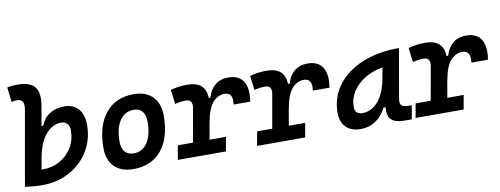

<svg xmlns="http://www.w3.org/2000/svg" viewBox="-62 -1066 3640 1398"><g transform="rotate(-10 1758.0 -366.5)"><path d="M159.2 9.8Q126.5 9.8 94.7 7.1Q63 4.4 30.3 0V-0.5H29.8L126.5 -550.3Q134.3 -592.3 123.5 -611.6Q112.8 -630.9 84 -630.9Q61 -630.9 41.5 -625.5L28.8 -734.9Q47.4 -739.3 65.9 -741Q84.5 -742.7 103 -742.7Q197.8 -742.7 232.7 -698.2Q267.6 -653.8 250 -555.2L225.1 -414.6H237.8Q258.3 -468.8 303.2 -498Q348.1 -527.3 411.6 -527.3Q479 -527.3 516.4 -485.1Q553.7 -442.9 553.7 -365.2Q553.7 -285.2 523.9 -216.8Q494.1 -148.4 440.7 -97.7Q387.2 -46.9 315.4 -18.6Q243.7 9.8 159.2 9.8ZM186.5 -193.4 170.4 -102.5Q174.8 -102.5 179.2 -102.5Q251 -102.5 307.9 -134.8Q364.7 -167 397.7 -222.4Q430.7 -277.8 430.7 -347.7Q430.7 -379.9 413.8 -397.5Q397 -415 366.2 -415Q330.6 -415 294.4 -391.6Q258.3 -368.2 229.5 -318.4Q200.7 -268.6 186 -189.5Z M831.1 9.8Q741.7 9.8 691.7 -39.8Q641.6 -89.4 641.6 -177.7Q641.6 -342.8 716.8 -435.1Q792 -527.3 925.8 -527.3Q1015.1 -527.3 1065.2 -476.6Q1115.2 -425.8 1115.2 -335Q1115.2 -172.4 1040.3 -81.3Q965.3 9.8 831.1 9.8ZM852.5 -102.5Q918 -102.5 954.8 -158.4Q991.7 -214.4 991.7 -314Q991.7 -361.8 969.7 -388.4Q947.8 -415 907.7 -415Q840.8 -415 803 -359.1Q765.1 -303.2 765.1 -203.6Q765.1 -156.2 788.1 -129.4Q811 -102.5 852.5 -102.5Z M1160.2 0 1178.7 -104.5H1290.5L1334.5 -353Q1345.2 -415.5 1291.5 -415.5Q1252.9 -415.5 1211.9 -404.3L1198.7 -510.7Q1257.3 -527.3 1321.8 -527.3Q1457.5 -527.3 1460 -405.3H1472.7Q1488.8 -463.4 1528.1 -495.4Q1567.4 -527.3 1625 -527.3Q1703.1 -527.3 1735.8 -475.6Q1768.6 -423.8 1752.9 -326.2H1629.9Q1643.6 -415 1577.1 -415Q1529.8 -415 1491.7 -373.8Q1453.6 -332.5 1434.6 -226.1V-227.5L1413.1 -104.5H1534.2L1515.6 0Z M1746.1 0 1764.6 -104.5H1876.5L1920.4 -353Q1931.2 -415.5 1877.4 -415.5Q1838.9 -415.5 1797.9 -404.3L1784.7 -510.7Q1843.3 -527.3 1907.7 -527.3Q2043.5 -527.3 2045.9 -405.3H2058.6Q2074.7 -463.4 2114 -495.4Q2153.3 -527.3 2210.9 -527.3Q2289.1 -527.3 2321.8 -475.6Q2354.5 -423.8 2338.9 -326.2H2215.8Q2229.5 -415 2163.1 -415Q2115.7 -415 2077.6 -373.8Q2039.6 -332.5 2020.5 -226.1V-227.5L1999 -104.5H2120.1L2101.6 0Z M2512.7 10.3Q2442.4 10.3 2403.8 -27.8Q2365.2 -65.9 2365.2 -135.3Q2365.2 -223.1 2403.8 -294.7Q2442.4 -366.2 2511.5 -417Q2580.6 -467.8 2673.8 -495.1Q2767.1 -522.5 2876 -522.5H2887.2L2824.2 -161.6Q2817.9 -125.5 2830.6 -110.8Q2843.3 -96.2 2884.8 -96.2H2906.7L2889.2 4.9H2843.3Q2784.2 4.9 2756.1 -10.5Q2728 -25.9 2720.7 -53Q2713.4 -80.1 2716.8 -114.7H2700.7Q2670.9 -54.7 2622.3 -22.2Q2573.7 10.3 2512.7 10.3ZM2544.4 -102.1Q2611.3 -102.1 2661.4 -160.4Q2711.4 -218.8 2730 -325.7L2744.1 -404.3Q2670.4 -392.1 2612.5 -356.9Q2554.7 -321.8 2521.5 -270.3Q2488.3 -218.8 2488.3 -156.2Q2488.3 -102.1 2544.4 -102.1Z M2918 0 2936.5 -104.5H3048.3L3092.3 -353Q3103 -415.5 3049.3 -415.5Q3010.7 -415.5 2969.7 -404.3L2956.5 -510.7Q3015.1 -527.3 3079.6 -527.3Q3215.3 -527.3 3217.8 -405.3H3230.5Q3246.6 -463.4 3285.9 -495.4Q3325.2 -527.3 3382.8 -527.3Q3460.9 -527.3 3493.7 -475.6Q3526.4 -423.8 3510.7 -326.2H3387.7Q3401.4 -415 3335 -415Q3287.6 -415 3249.5 -373.8Q3211.4 -332.5 3192.4 -226.1V-227.5L3170.9 -104.5H3292L3273.4 0Z"/></g></svg>

Font: Cascadia Code PL SemiBold
Style: Italic
Weight: 600
Italic angle: -10°
Monospace: yes
Designer: Aaron Bell
Foundry: Saja Typeworks
Version: Version 2404.023; ttfautohint (v1.8.4)